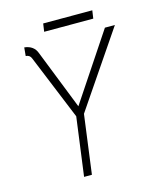

<svg xmlns="http://www.w3.org/2000/svg" viewBox="-117 -867 781 948"><g transform="rotate(-15 274.0 -393.0)"><path d="M98 -632Q91 -651 70 -652L74 -695Q122 -690 137 -649L257 -345L484 -686H535L274 -302L234 -1H194L234 -300ZM195 -785H446L440 -744H189Z"/></g></svg>

Font: Bellota Text Light
Style: Italic
Weight: 300
Italic angle: -7.5°
Designer: Kemie Guaida
Foundry: Kemie Guaida
Version: Version 4.001